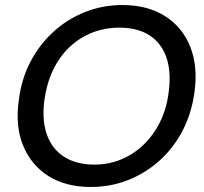

<svg xmlns="http://www.w3.org/2000/svg" viewBox="-20 -732 812 764"><path d="M341 12Q241 12 172 -32Q103 -76 71.5 -154Q40 -232 55 -334Q65 -417 101 -486Q137 -555 192.5 -605.5Q248 -656 318 -684Q388 -712 467 -712Q567 -712 636.5 -668Q706 -624 737 -546Q768 -468 754 -366Q743 -283 707.5 -214Q672 -145 616.5 -94.5Q561 -44 491 -16Q421 12 341 12ZM356 -77Q411 -77 460.5 -97Q510 -117 550 -155Q590 -193 616.5 -246Q643 -299 651 -364Q662 -445 642.5 -502.5Q623 -560 575.5 -591Q528 -622 455 -622Q397 -622 346.5 -602Q296 -582 256.5 -544.5Q217 -507 191.5 -454Q166 -401 157 -336Q146 -256 166 -198Q186 -140 234.5 -108.5Q283 -77 356 -77Z"/></svg>

Font: DM Sans 36pt Medium
Style: Italic
Weight: 500
Italic angle: -10°
Designer: Colophon Foundry, Jonny Pinhorn
Foundry: Colophon Foundry
Version: Version 4.004;gftools[0.9.30]